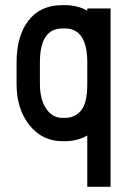

<svg xmlns="http://www.w3.org/2000/svg" viewBox="-20 -532 490 740"><path d="M220.7 -512.2H229.5Q279.3 -512.2 316.4 -490.7V-499.5H406.2V-291.5V-208.5V188H316.4V-9.8Q278.3 12.2 229.5 12.2H220.7Q143.1 12.2 93.5 -49.6Q43.9 -111.3 43.9 -208.5V-291.5Q43.9 -393.1 89.6 -452.6Q135.3 -512.2 220.7 -512.2ZM133.8 -291.5V-208.5Q133.8 -149.4 157.7 -113.5Q181.6 -77.6 220.7 -77.6H229.5Q269.5 -77.6 293 -106.7Q316.4 -135.7 316.4 -208.5V-291.5Q316.4 -422.4 229.5 -422.4H220.7Q133.8 -422.4 133.8 -291.5Z"/></svg>

Font: Anka/Coder Narrow
Style: Bold
Weight: 700
Width: 3
Monospace: yes
Version: Version 001.100